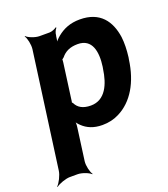

<svg xmlns="http://www.w3.org/2000/svg" viewBox="-145 -654 858 983"><g transform="rotate(-20 284.0 -162.5)"><path d="M256 -500 257 -503C257 -514 265 -533 272 -539L269 -542C262 -536 243 -528 231 -528H176C152 -528 117 -542 106 -554L104 -552C114 -539 122 -502 119 -478L33 153C30 177 11 214 -3 227L-1 229C14 217 52 203 76 203H117C141 203 177 217 188 229L190 227C180 214 171 177 174 153L198 -24C200 -37 200 -54 196 -62L193 -60C196 -52 207 -38 216 -30C241 -6 275 10 324 10C357 10 388 3 415 -11C497 -52 549 -141 565 -259L567 -270C572 -310 573 -347 569 -380C556 -469 509 -538 398 -538C345 -538 307 -521 275 -495C264 -486 248 -470 244 -461L247 -460C252 -469 255 -487 256 -500ZM302 -104C259 -104 233 -120 220 -147C219 -149 213 -155 212 -154L215 -151C216 -152 218 -165 218 -168L244 -360C244 -363 246 -377 245 -378L242 -375C243 -374 253 -382 255 -384C275 -409 303 -423 345 -423C424 -423 437 -349 426 -270L424 -259C413 -180 381 -104 302 -104Z"/></g></svg>

Font: Asimov
Style: EdgeIt
Weight: 500
Designer: Google
Version: Version 2.000980: 2014